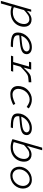

<svg xmlns="http://www.w3.org/2000/svg" viewBox="1643 -2425 980 4370"><g transform="rotate(90 2133.0 -240.0)"><path d="M-32 230 166 -460H215L189 -336L27 230ZM91 -78Q115 -62 147 -52Q179 -42 222 -42Q293 -42 344.5 -65Q396 -88 429 -126Q462 -164 478.5 -209Q495 -254 495 -297Q495 -353 464.5 -385.5Q434 -418 388 -418Q364 -418 341.5 -412Q319 -406 291.5 -389.5Q264 -373 226 -340.5Q188 -308 134 -255L158 -325Q230 -404 284 -436Q338 -468 394 -468Q445 -468 481.5 -447.5Q518 -427 537.5 -389.5Q557 -352 557 -300Q557 -217 516.5 -146.5Q476 -76 401 -34Q326 8 221 8Q181 8 146.5 -0.5Q112 -9 83 -22Z M1022 -425Q968 -425 919 -403.5Q870 -382 832 -345Q794 -308 772 -260Q750 -212 750 -159Q750 -126 763.5 -104Q777 -82 808.5 -68.5Q840 -55 892.5 -49.5Q945 -44 1023 -44L1007 5Q913 5 851 -4Q789 -13 753 -32Q717 -51 702.5 -82Q688 -113 688 -158Q688 -219 713.5 -275.5Q739 -332 785 -377Q831 -422 891.5 -448.5Q952 -475 1022 -475Q1099 -475 1140 -442Q1181 -409 1181 -358Q1181 -330 1170.5 -305Q1160 -280 1132.5 -260Q1105 -240 1053.5 -226Q1002 -212 921 -204L711 -185L725 -229L918 -248Q1000 -256 1043.5 -273Q1087 -290 1103 -312.5Q1119 -335 1119 -358Q1119 -385 1094 -405Q1069 -425 1022 -425Z M1531 -460 1475 -247 1404 0H1345L1477 -460ZM1447 -200 1465 -265Q1526 -329 1565 -367Q1604 -405 1632 -424Q1660 -443 1687.5 -450Q1715 -457 1752 -459L1821 -463V-403L1741 -396Q1714 -394 1693.5 -390Q1673 -386 1653 -376Q1633 -366 1606.5 -345.5Q1580 -325 1542 -290Q1504 -255 1447 -200ZM1367 -460H1530L1516 -410H1353ZM1230 -50H1579L1564 0H1215Z M2217 -425Q2170 -425 2126 -405.5Q2082 -386 2049 -353Q2012 -316 1991 -265Q1970 -214 1970 -167Q1970 -108 2005 -71.5Q2040 -35 2101 -35Q2126 -35 2155.5 -40.5Q2185 -46 2223 -60Q2261 -74 2313 -98L2336 -51Q2279 -23 2235 -8.5Q2191 6 2155.5 10.5Q2120 15 2087 15Q2006 15 1956 -30.5Q1906 -76 1906 -161Q1906 -218 1927 -276Q1948 -334 1998 -384Q2040 -426 2095.5 -450.5Q2151 -475 2209 -475Q2266 -475 2312 -459.5Q2358 -444 2416 -406L2383 -357Q2345 -382 2317 -397Q2289 -412 2265.5 -418.5Q2242 -425 2217 -425Z M2864 -425Q2810 -425 2761 -403.5Q2712 -382 2674 -345Q2636 -308 2614 -260Q2592 -212 2592 -159Q2592 -126 2605.5 -104Q2619 -82 2650.5 -68.5Q2682 -55 2734.5 -49.5Q2787 -44 2865 -44L2849 5Q2755 5 2693 -4Q2631 -13 2595 -32Q2559 -51 2544.5 -82Q2530 -113 2530 -158Q2530 -219 2555.5 -275.5Q2581 -332 2627 -377Q2673 -422 2733.5 -448.5Q2794 -475 2864 -475Q2941 -475 2982 -442Q3023 -409 3023 -358Q3023 -330 3012.5 -305Q3002 -280 2974.5 -260Q2947 -240 2895.5 -226Q2844 -212 2763 -204L2553 -185L2567 -229L2760 -248Q2842 -256 2885.5 -273Q2929 -290 2945 -312.5Q2961 -335 2961 -358Q2961 -385 2936 -405Q2911 -425 2864 -425Z M3368 -710 3177 -46 3142 -34H3114L3309 -710ZM3154 -78Q3180 -61 3215.5 -51.5Q3251 -42 3297 -42Q3367 -42 3417.5 -65Q3468 -88 3501 -126Q3534 -164 3550 -209Q3566 -254 3566 -297Q3566 -353 3536 -385.5Q3506 -418 3461 -418Q3437 -418 3414 -412Q3391 -406 3363.5 -389.5Q3336 -373 3298 -340.5Q3260 -308 3206 -255L3230 -325Q3303 -405 3357 -436.5Q3411 -468 3467 -468Q3515 -468 3551.5 -447.5Q3588 -427 3608 -389Q3628 -351 3628 -300Q3628 -217 3588 -146.5Q3548 -76 3474 -34Q3400 8 3296 8Q3253 8 3201.5 -3.5Q3150 -15 3114 -34Z M4040 -475Q4103 -475 4148 -448Q4193 -421 4216.5 -375Q4240 -329 4240 -273Q4240 -220 4219 -168.5Q4198 -117 4158.5 -75.5Q4119 -34 4064 -9.5Q4009 15 3942 15Q3879 15 3834.5 -12Q3790 -39 3766 -85Q3742 -131 3742 -187Q3742 -240 3763 -291.5Q3784 -343 3823.5 -384.5Q3863 -426 3918 -450.5Q3973 -475 4040 -475ZM3947 -34Q3994 -34 4036 -53.5Q4078 -73 4110.5 -107Q4143 -141 4161.5 -184Q4180 -227 4180 -275Q4180 -319 4161 -353Q4142 -387 4109.5 -406.5Q4077 -426 4035 -426Q3988 -426 3946 -406.5Q3904 -387 3871.5 -353Q3839 -319 3820.5 -276Q3802 -233 3802 -185Q3802 -141 3821 -107Q3840 -73 3873 -53.5Q3906 -34 3947 -34Z"/></g></svg>

Font: Intel One Mono Light
Style: Italic
Weight: 300
Italic angle: -16°
Monospace: yes
Designer: Fred Shallcrass
Foundry: Frere-Jones Type LLC
Version: Version 1.004